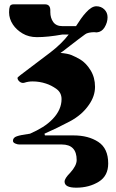

<svg xmlns="http://www.w3.org/2000/svg" viewBox="-20 -669 535 889"><path d="M213 -613Q213 -586 226.5 -567Q240 -548 269 -548H332Q343 -565 354 -581Q365 -597 378 -611Q404 -640 426 -640Q448 -640 463 -625.5Q478 -611 478 -589Q478 -565 464 -542Q451 -521 428 -519Q423 -520 416 -520Q404 -520 392 -517.5Q380 -515 374 -510Q361 -500 343 -487Q325 -474 304 -457Q262 -424 260 -424Q294 -421 311 -414Q328 -407 351 -394Q379 -377 399.5 -343.5Q420 -310 420 -267Q420 -224 392 -184Q360 -137 303.5 -107Q247 -77 186 -50L188 -42H321Q389 -42 435 -12Q481 18 481 88Q481 145 438 172Q393 200 333 200Q279 200 279 172Q279 157 305 131Q335 98 335 72Q335 0 266 0H69Q61 0 50.5 -4.5Q40 -9 40 -17Q40 -32 58 -38Q75 -44 119 -50Q151 -64 177.5 -80.5Q204 -97 224 -118Q265 -161 265 -210Q265 -240 241.5 -257Q218 -274 193 -282Q163 -292 131 -292Q111 -292 93 -286Q90 -285 87 -285Q77 -285 69 -292.5Q61 -300 61 -309Q61 -312 115 -352Q162 -387 213.5 -426.5Q265 -466 298 -509H268Q201 -497 151 -497Q113 -497 84.5 -514Q56 -531 40 -555Q22 -582 22 -612Q22 -630 25.5 -639.5Q29 -649 44 -649H188Q213 -649 213 -621Q213 -619 213 -617Q213 -615 213 -613Z"/></svg>

Font: Shafarik
Style: Regular
Weight: 400
Version: Version 1.001; ttfautohint (v1.8.4.7-5d5b)